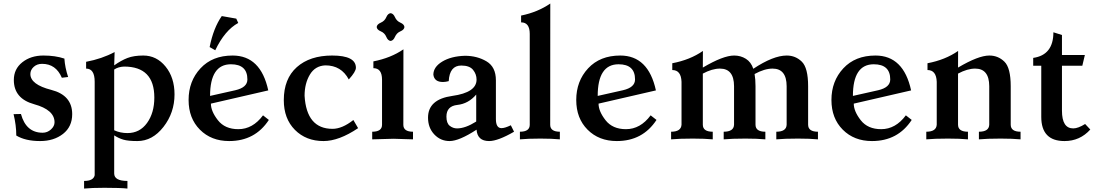

<svg xmlns="http://www.w3.org/2000/svg" viewBox="-20 -802 6321 1105"><path d="M210.9 9.8Q126 9.8 73.7 -22Q73.7 -81.1 58.1 -145L100.6 -146Q129.9 -38.1 225.6 -38.1Q252.4 -38.1 273.2 -56.9Q293.9 -75.7 293.9 -98.1Q293.9 -169.9 176.8 -202.1Q59.6 -234.4 59.6 -341.8Q59.6 -404.8 108.4 -443.6Q157.2 -482.4 230 -482.4Q298.3 -482.4 350.6 -464.8Q354 -413.1 372.1 -358.9L335.9 -354.5Q301.8 -434.6 222.2 -434.6Q192.9 -434.6 173.8 -417Q154.8 -399.4 154.8 -376Q154.8 -315.4 275.1 -284.7Q395.5 -253.9 395.5 -145Q395.5 -72.8 342.8 -31.5Q290 9.8 210.9 9.8Z M713.4 283.2Q673.3 278.8 581.1 278.8Q508.8 278.8 463.9 283.2V239.3Q518.1 239.3 524.9 206.5V-331.5Q524.9 -407.2 475.6 -407.2V-446.3Q566.4 -463.4 639.6 -502.4Q637.2 -447.8 637.2 -425.8Q676.8 -454.1 713.6 -468.3Q750.5 -482.4 804.7 -482.4Q881.3 -482.4 932.9 -418.9Q984.4 -355.5 984.4 -258.8Q984.4 -153.3 920.9 -71.8Q857.4 9.8 770.5 9.8Q717.3 9.8 689.9 1.7Q662.6 -6.3 637.2 -22.9V196.3Q637.2 239.3 713.4 239.3ZM713.4 -36.1Q784.2 -36.1 826.2 -94.2Q868.2 -152.3 868.2 -240.7Q868.2 -418.9 694.3 -418.9Q660.6 -417.5 637.2 -401.9V-52.2Q672.4 -36.1 713.4 -36.1Z M1298.8 9.8Q1195.8 9.8 1130.6 -55.7Q1065.4 -121.1 1065.4 -226.6Q1065.4 -335 1133.8 -408.7Q1202.1 -482.4 1318.8 -482.4Q1480.5 -482.4 1523.9 -281.7L1193.8 -205.6Q1193.8 -161.6 1234.1 -110.1Q1274.4 -58.6 1351.6 -58.6Q1434.6 -58.6 1493.7 -138.2L1527.3 -111.8Q1447.8 9.8 1298.8 9.8ZM1189 -250 1334.5 -282.7Q1403.8 -298.8 1403.8 -344.7Q1403.8 -432.1 1309.1 -432.1Q1189 -432.1 1189 -250ZM1218.8 -512.7 1186.5 -531.2Q1208.5 -641.1 1256.3 -709.5L1339.8 -694.8L1351.1 -669.9Q1273.9 -627.9 1218.8 -512.7Z M1841.8 9.8Q1741.2 9.8 1677.2 -54.7Q1613.3 -119.1 1613.3 -225.6Q1613.3 -348.6 1688.2 -415.5Q1763.2 -482.4 1891.6 -482.4Q2028.3 -482.4 2028.3 -412.1Q2028.3 -389.6 1987.3 -344.7Q1944.3 -425.8 1852.5 -425.8Q1793.5 -423.3 1763.2 -372.3Q1732.9 -321.3 1732.9 -251Q1744.1 -60.5 1893.6 -60.5Q1949.2 -60.5 2013.7 -111.3L2041 -64.5Q1930.7 9.8 1841.8 9.8Z M2228 -566.4Q2212.4 -567.9 2203.1 -590.1Q2193.8 -612.3 2171.6 -621.6Q2149.4 -630.9 2147.9 -646.5Q2149.4 -662.1 2171.6 -671.6Q2193.8 -681.2 2203.1 -702.9Q2212.4 -724.6 2228 -726.1Q2243.7 -724.6 2253.2 -702.9Q2262.7 -681.2 2284.4 -671.6Q2306.2 -662.1 2307.6 -646.5Q2306.2 -630.9 2284.4 -621.6Q2262.7 -612.3 2253.2 -590.1Q2243.7 -567.9 2228 -566.4ZM2356.9 0 2244.6 -3.4 2122.1 0V-43.9Q2178.7 -43.9 2178.7 -84V-343.3Q2178.7 -409.7 2128.9 -409.7V-448.7Q2229.5 -468.3 2301.8 -518.1Q2301.3 -408.7 2301.3 -84Q2301.3 -43.9 2356.9 -43.9Z M2794.9 9.8Q2727.5 9.8 2722.7 -55.7Q2622.1 9.8 2567.4 9.8Q2515.6 9.8 2479.5 -28.3Q2443.4 -66.4 2443.4 -125Q2443.4 -230.5 2583 -250Q2722.7 -269.5 2722.7 -343.8Q2722.7 -375 2702.6 -399.9Q2682.6 -424.8 2634.8 -424.8Q2567.4 -424.8 2562.5 -335Q2544.4 -330.1 2529.3 -330.1Q2479.5 -330.1 2474.1 -372.1Q2474.1 -416.5 2525.1 -447.5Q2576.2 -478.5 2655.8 -481Q2725.6 -481 2779.8 -449Q2834 -417 2834 -339.8V-117.2Q2834 -64.5 2866.2 -64.5Q2885.7 -64.5 2919.9 -81.1L2938.5 -43.9Q2845.7 9.8 2794.9 9.8ZM2610.4 -63Q2658.2 -63 2720.7 -102.5V-257.8Q2675.8 -205.1 2612.5 -198.2Q2549.3 -191.4 2549.3 -130.9Q2549.3 -92.8 2568.4 -77.9Q2587.4 -63 2610.4 -63Z M3202.1 0Q3156.7 -4.4 3089.8 -4.4Q3017.1 -4.4 2972.2 0V-43.9Q3028.8 -43.9 3028.8 -84V-606.9Q3028.8 -673.3 2979 -673.3V-712.4Q3074.7 -731.9 3147 -781.7Q3146.5 -672.4 3146.5 -84Q3146.5 -43.9 3202.1 -43.9Z M3529.8 9.8Q3426.8 9.8 3361.6 -55.7Q3296.4 -121.1 3296.4 -226.6Q3296.4 -335 3364.7 -408.7Q3433.1 -482.4 3549.8 -482.4Q3711.4 -482.4 3754.9 -281.7L3424.8 -205.6Q3424.8 -161.6 3465.1 -110.1Q3505.4 -58.6 3582.5 -58.6Q3665.5 -58.6 3724.6 -138.2L3758.3 -111.8Q3678.7 9.8 3529.8 9.8ZM3419.9 -250 3565.4 -282.7Q3634.8 -298.8 3634.8 -344.7Q3634.8 -432.1 3540 -432.1Q3419.9 -432.1 3419.9 -250Z M4687.5 0Q4641.1 -4.4 4572.8 -4.4Q4493.7 -4.4 4447.8 0V-43.9Q4505.9 -43.9 4507.3 -84.5V-306.2Q4506.8 -407.2 4426.3 -407.2Q4379.9 -407.2 4322.8 -376Q4328.1 -345.7 4328.1 -305.7V-84.5Q4328.1 -43.9 4384.8 -43.9V0Q4338.4 -4.4 4270 -4.4Q4190.9 -4.4 4145 0V-43.9Q4203.1 -43.9 4204.6 -84.5V-306.2Q4204.1 -407.2 4123.5 -407.2Q4078.6 -407.2 4024.9 -378.4V-84.5Q4024.9 -43.9 4082 -43.9V0Q4035.6 -4.4 3967.3 -4.4Q3888.2 -4.4 3842.3 0V-43.9Q3899.9 -43.9 3902.3 -84.5V-331.1Q3899.9 -398.9 3849.1 -398.9V-438Q3951.7 -457.5 4025.4 -508.8L4024.9 -413.1Q4142.1 -482.4 4205.1 -482.4Q4242.7 -482.4 4272.7 -463.6Q4302.7 -444.8 4315.4 -406.2Q4430.2 -482.4 4507.8 -482.4Q4558.6 -482.4 4594.7 -447Q4630.9 -411.6 4630.9 -305.7V-84.5Q4630.9 -43.9 4687.5 -43.9Z M4998.5 9.8Q4895.5 9.8 4830.3 -55.7Q4765.1 -121.1 4765.1 -226.6Q4765.1 -335 4833.5 -408.7Q4901.9 -482.4 5018.6 -482.4Q5180.2 -482.4 5223.6 -281.7L4893.6 -205.6Q4893.6 -161.6 4933.8 -110.1Q4974.1 -58.6 5051.3 -58.6Q5134.3 -58.6 5193.4 -138.2L5227.1 -111.8Q5147.5 9.8 4998.5 9.8ZM4888.7 -250 5034.2 -282.7Q5103.5 -298.8 5103.5 -344.7Q5103.5 -432.1 5008.8 -432.1Q4888.7 -432.1 4888.7 -250Z M5853.5 0Q5807.1 -4.4 5738.8 -4.4Q5659.7 -4.4 5613.8 0V-43.9Q5671.9 -43.9 5673.3 -84.5V-306.2Q5672.9 -407.2 5592.3 -407.2Q5547.4 -407.2 5493.7 -378.4V-84.5Q5493.7 -43.9 5550.8 -43.9V0Q5504.4 -4.4 5436 -4.4Q5356.9 -4.4 5311 0V-43.9Q5368.7 -43.9 5371.1 -84.5V-331.1Q5368.7 -398.9 5317.9 -398.9V-438Q5420.4 -457.5 5494.1 -508.8L5493.7 -413.1Q5610.8 -482.4 5673.8 -482.4Q5724.6 -482.4 5760.7 -447Q5796.9 -411.6 5796.9 -305.7V-84.5Q5796.9 -43.9 5853.5 -43.9Z M6106.4 9.8Q5972.7 9.8 5972.7 -129.4V-423.8H5926.3V-468.8Q6042.5 -485.4 6042.5 -616.2L6091.8 -600.6V-485.4H6223.6L6209 -423.8H6091.8V-165Q6091.8 -63 6156.7 -63Q6184.6 -63 6225.1 -88.4L6254.9 -56.6Q6195.3 9.8 6106.4 9.8Z"/></svg>

Font: Kelvinch
Style: Bold
Weight: 700
Designer: Paul James Miller
Foundry: High-Logic / Made with FontCreator
Version: Version 3.501;March 28, 2021;FontCreator 13.0.0.2683 64-bit